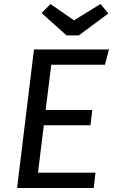

<svg xmlns="http://www.w3.org/2000/svg" viewBox="-20 -935 570 955"><path d="M235 -613 207 -388H439L430 -312H198L169 -76H455L446 0H65L149 -689H522L502 -613ZM480 -915 519 -868 372 -759H311L187 -870L231 -915L348 -834Z"/></svg>

Font: Yekcdsyqcyvpieeyorgstswgcgt
Style: Regular
Weight: 400
Italic angle: -8°
Designer: Carrois Corporate & Edenspiekermann
Foundry: Carrois Corporate GbR & Edenspiekermann AG
Version: Version 2.001